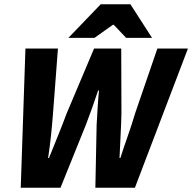

<svg xmlns="http://www.w3.org/2000/svg" viewBox="-20 -878 899 898"><path d="M77 0 99 -651H251L228 -348Q224 -296 218.5 -243.5Q213 -191 205 -139H209Q230 -191 251.5 -244Q273 -297 292 -348L420 -651H547L548 -348Q547 -298 544 -245Q541 -192 539 -139H543Q560 -192 578.5 -244.5Q597 -297 612 -348L716 -651H859L611 0H426L432 -295Q434 -330 436.5 -372Q439 -414 443 -455H439Q426 -416 411 -373.5Q396 -331 382 -295L263 0ZM300 -701 451 -858H590L691 -701H570L512 -762H508L422 -701Z"/></svg>

Font: Source Sans 3 ExtraLight ExtraBold
Style: Italic
Weight: 800
Italic angle: -11°
Version: Version 3.052;hotconv 1.1.0;makeotfexe 2.6.0